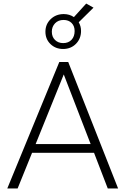

<svg xmlns="http://www.w3.org/2000/svg" viewBox="-20 -1058 708 1078"><path d="M21 0 313 -710H363L643 0H585L508 -200H160L79 0ZM180 -249H489L338 -640ZM334 -783Q292 -783 263.5 -810.5Q235 -838 235 -880Q235 -922 264.5 -950.5Q294 -979 338 -979Q370 -979 395 -962L464 -1038L505 -1015L422 -933Q435 -911 435 -884Q435 -841 406.5 -812Q378 -783 334 -783ZM335 -816Q364 -816 381.5 -834.5Q399 -853 399 -884Q399 -912 382 -929Q365 -946 337 -946Q307 -946 289 -927Q271 -908 271 -880Q271 -851 289 -833.5Q307 -816 335 -816Z"/></svg>

Font: Livvic Light
Style: Regular
Weight: 300
Designer: Jacques Le Bailly, Baron von Fonthausen
Version: Version 1.001; ttfautohint (v1.8.2)